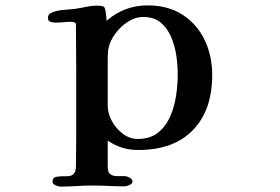

<svg xmlns="http://www.w3.org/2000/svg" viewBox="-20 -525 1040 713"><path d="M640 -248Q640 -280 635 -316.5Q630 -353 616 -386.5Q602 -420 577 -441Q552 -462 511 -462Q483 -462 455.5 -444.5Q428 -427 408.5 -400.5Q389 -374 383 -347Q381 -336 380.5 -324.5Q380 -313 380 -302Q380 -259 380 -217Q380 -175 380 -132Q380 -104 395.5 -75.5Q411 -47 436.5 -28Q462 -9 491 -9Q538 -9 567 -32.5Q596 -56 612 -92.5Q628 -129 634 -170.5Q640 -212 640 -248ZM768 -246Q768 -116 696.5 -42Q625 32 493 32Q430 32 380 -3V94Q380 115 389.5 122Q399 129 413.5 129Q428 129 443 129Q450 129 461 134.5Q472 140 472 149Q472 157 461 162Q450 167 443 167Q413 167 383.5 165.5Q354 164 324 164Q294 164 264 166Q234 168 204 168Q197 168 186 163Q175 158 175 150Q175 134 190 131.5Q205 129 223.5 129.5Q242 130 250 124Q258 117 260 109Q262 101 262 91Q262 65 262.5 38.5Q263 12 263 -14V-268Q263 -309 262.5 -350.5Q262 -392 262 -433Q262 -440 256 -442Q250 -444 245 -444Q230 -444 215 -442.5Q200 -441 185 -441Q177 -441 167.5 -444Q158 -447 158 -458Q158 -473 172 -478Q189 -486 214 -488Q239 -490 258 -492Q279 -495 299.5 -499.5Q320 -504 342 -504Q364 -504 368 -497Q372 -490 374 -470L376 -448Q442 -505 528 -505Q604 -505 657.5 -470.5Q711 -436 739.5 -377.5Q768 -319 768 -246Z"/></svg>

Font: Kaisei Tokumin
Style: Bold
Weight: 700
Designer: Font-Kai, 金井和夫
Foundry: KAZUO KANAI
Version: Version 5.003